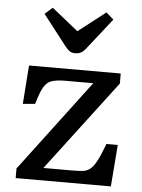

<svg xmlns="http://www.w3.org/2000/svg" viewBox="-55 -833 647 876"><g transform="rotate(5 268.5 -394.5)"><path d="M50 0V-44L365 -462H239Q198 -462 175 -454.5Q152 -447 138 -422Q124 -397 109 -345L53 -340L66 -517H486V-471L172 -57H298Q330 -57 350.5 -59Q371 -61 386 -73Q401 -85 415.5 -112.5Q430 -140 449 -191H501L486 0ZM272 -591Q256 -591 247 -596.5Q238 -602 224 -619L116 -758L151 -789L272 -692L397 -789L431 -759L316 -613Q298 -591 272 -591Z"/></g></svg>

Font: Literata 7pt
Style: Regular
Weight: 400
Designer: Latin by Veronika Burian and Jose Scaglione. Greek by Irene Vlachou. Cyrillic by Vera Evstafieva.
Foundry: TypeTogether
Version: Version 3.002